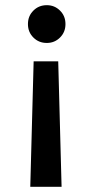

<svg xmlns="http://www.w3.org/2000/svg" viewBox="-20 -587 361 742"><path d="M161 -567C161 -567 161 -567 161 -567C140 -567 123 -560 109 -546C95 -532 88 -515 88 -494C88 -494 88 -494 88 -494C88 -473 95 -456 109 -442C123 -428 140 -421 161 -421C161 -421 161 -421 161 -421C181 -421 198 -428 212 -442C226 -456 233 -473 233 -494C233 -494 233 -494 233 -494C233 -515 226 -532 212 -546C198 -560 181 -567 161 -567ZM97 135C97 135 218 135 218 135C218 135 205 -350 205 -350C205 -350 110 -350 110 -350C110 -350 97 135 97 135Z"/></svg>

Font: Girnar Poppins
Style: Medium
Weight: 500
Designer: Ninad Kale (Devanagari), Jonny Pinhorn (Latin)
Foundry: Indian Type Foundry
Version: ""